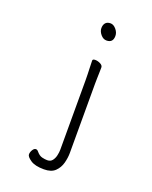

<svg xmlns="http://www.w3.org/2000/svg" viewBox="-157 -781 814 1027"><g transform="rotate(20 250.0 -268.0)"><path d="M301 -602Q282 -602 267.5 -619.5Q253 -637 253 -655Q253 -674 262.5 -685Q272 -696 291 -696Q308 -696 323 -678.5Q338 -661 338 -641Q338 -602 301 -602ZM269 -364Q269 -374 268.5 -396Q268 -418 267 -441Q266 -464 266 -475Q266 -484 281 -484Q295 -484 310 -476.5Q325 -469 325 -457Q325 -449 324.5 -431.5Q324 -414 323.5 -395Q323 -376 323 -364V30Q323 58 315 88Q307 118 285.5 139Q264 160 222 160Q171 160 145.5 142.5Q120 125 120 112Q120 99 128 86Q136 73 146 73Q154 73 161 82Q176 100 192.5 104Q209 108 222 108Q241 108 251 95Q261 82 265 64Q269 46 269 31Z"/></g></svg>

Font: Moon Stars Kai T HW Light
Style: Regular
Weight: 300
Designer: GuiWonder
Version: Version 1.101